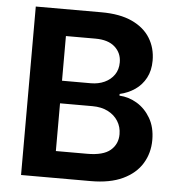

<svg xmlns="http://www.w3.org/2000/svg" viewBox="-52 -777 765 826"><g transform="rotate(5 330.5 -364.0)"><path d="M69.3 0V-727.5H353Q432.6 -727.5 485.4 -703.1Q538.1 -678.7 564.2 -636.2Q590.3 -593.8 590.3 -539.6Q590.3 -496.1 573.2 -464.4Q556.2 -432.6 527.1 -412.6Q498 -392.6 461.4 -384.3V-377Q501.5 -375 537.4 -353.5Q573.2 -332 595.9 -293Q618.7 -253.9 618.7 -199.2Q618.7 -142.6 591.1 -97.4Q563.5 -52.2 508.3 -26.1Q453.1 0 370.1 0ZM209.5 -115.7H344.7Q414.1 -115.7 445.1 -142.3Q476.1 -168.9 476.1 -211.4Q476.1 -243.2 460.4 -268.1Q444.8 -293 416.5 -307.4Q388.2 -321.8 349.1 -321.8H209.5ZM209.5 -419.4H334Q366.7 -419.4 393.1 -431.6Q419.4 -443.8 434.8 -466.1Q450.2 -488.3 450.2 -519.5Q450.2 -560.1 421.1 -586.2Q392.1 -612.3 336.9 -612.3H209.5Z"/></g></svg>

Font: Inter
Style: 650
Weight: 650
Designer: Rasmus Andersson
Foundry: rsms
Version: Version 4.001;git-66647c0bb